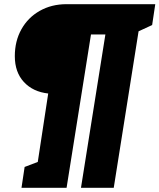

<svg xmlns="http://www.w3.org/2000/svg" viewBox="-20 -730 764 920"><path d="M724 -710 709 -610 644 -580 525 170H368L485 -565H416L299 170H83L98 70L161 46L211 -282Q138 -290 94.5 -337Q51 -384 51 -461Q51 -533 82.5 -589.5Q114 -646 170.5 -678Q227 -710 299 -710Z"/></svg>

Font: Bitter Pro Black
Style: Italic
Weight: 900
Italic angle: -9°
Designer: Sol Matas, and Bitter project Authors
Foundry: Sol Matas
Version: Version 1.010